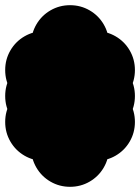

<svg xmlns="http://www.w3.org/2000/svg" viewBox="-70 -620 540 740"><path d="M150 -150Q150 -191 170 -225.5Q190 -260 224.5 -280Q259 -300 300 -300Q341 -300 375.5 -280Q410 -260 430 -225.5Q450 -191 450 -150Q450 -109 430 -74.5Q410 -40 375.5 -20Q341 0 300 0Q259 0 224.5 -20Q190 -40 170 -74.5Q150 -109 150 -150ZM150 -250Q150 -291 170 -325.5Q190 -360 224.5 -380Q259 -400 300 -400Q341 -400 375.5 -380Q410 -360 430 -325.5Q450 -291 450 -250Q450 -209 430 -174.5Q410 -140 375.5 -120Q341 -100 300 -100Q259 -100 224.5 -120Q190 -140 170 -174.5Q150 -209 150 -250ZM150 -350Q150 -391 170 -425.5Q190 -460 224.5 -480Q259 -500 300 -500Q341 -500 375.5 -480Q410 -460 430 -425.5Q450 -391 450 -350Q450 -309 430 -274.5Q410 -240 375.5 -220Q341 -200 300 -200Q259 -200 224.5 -220Q190 -240 170 -274.5Q150 -309 150 -350ZM50 -450Q50 -491 70 -525.5Q90 -560 124.5 -580Q159 -600 200 -600Q241 -600 275.5 -580Q310 -560 330 -525.5Q350 -491 350 -450Q350 -409 330 -374.5Q310 -340 275.5 -320Q241 -300 200 -300Q159 -300 124.5 -320Q90 -340 70 -374.5Q50 -409 50 -450ZM-50 -350Q-50 -391 -30 -425.5Q-10 -460 24.5 -480Q59 -500 100 -500Q141 -500 175.5 -480Q210 -460 230 -425.5Q250 -391 250 -350Q250 -309 230 -274.5Q210 -240 175.5 -220Q141 -200 100 -200Q59 -200 24.5 -220Q-10 -240 -30 -274.5Q-50 -309 -50 -350ZM-50 -250Q-50 -291 -30 -325.5Q-10 -360 24.5 -380Q59 -400 100 -400Q141 -400 175.5 -380Q210 -360 230 -325.5Q250 -291 250 -250Q250 -209 230 -174.5Q210 -140 175.5 -120Q141 -100 100 -100Q59 -100 24.5 -120Q-10 -140 -30 -174.5Q-50 -209 -50 -250ZM-50 -150Q-50 -191 -30 -225.5Q-10 -260 24.5 -280Q59 -300 100 -300Q141 -300 175.5 -280Q210 -260 230 -225.5Q250 -191 250 -150Q250 -109 230 -74.5Q210 -40 175.5 -20Q141 0 100 0Q59 0 24.5 -20Q-10 -40 -30 -74.5Q-50 -109 -50 -150ZM50 -50Q50 -91 70 -125.5Q90 -160 124.5 -180Q159 -200 200 -200Q241 -200 275.5 -180Q310 -160 330 -125.5Q350 -91 350 -50Q350 -9 330 25.5Q310 60 275.5 80Q241 100 200 100Q159 100 124.5 80Q90 60 70 25.5Q50 -9 50 -50Z"/></svg>

Font: TINY 5x3
Style: Regular
Weight: 400
Designer: Jack Halten Fahnestock
Foundry: Velvetyne Type Foundry
Version: Version 1.002